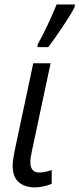

<svg xmlns="http://www.w3.org/2000/svg" viewBox="-20 -813 349 843"><path d="M133.3 9.8Q88.9 9.8 62.3 -13.2Q35.6 -36.1 35.6 -86.4Q35.6 -99.6 38.3 -116.9Q41 -134.3 44.9 -153.8L126 -535.2H202.1L120.1 -149.9Q117.2 -136.7 115.2 -124Q113.3 -111.3 113.3 -99.6Q113.3 -80.1 122.3 -67.9Q131.3 -55.7 152.3 -55.7Q165.5 -55.7 179 -58.6Q192.4 -61.5 207 -66.4V-5.9Q193.4 0 172.6 4.9Q151.9 9.8 133.3 9.8ZM144.5 -606 145.5 -618.2Q154.8 -634.8 166.3 -657.2Q177.7 -679.7 189.5 -704.3Q201.2 -729 211.4 -752.4Q221.7 -775.9 228.5 -793.5H308.6L307.6 -781.7Q300.8 -767.6 286.9 -744.9Q272.9 -722.2 255.6 -696.3Q238.3 -670.4 221.4 -646.5Q204.6 -622.6 191.9 -606Z"/></svg>

Font: Open Sans SemiCondensed
Style: Italic
Weight: 400
Width: 4
Italic angle: -12°
Designer: Monotype Design Team
Foundry: Monotype Imaging Inc.
Version: Version 3.000